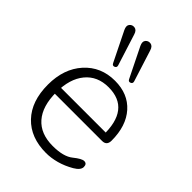

<svg xmlns="http://www.w3.org/2000/svg" viewBox="-222 -859 968 968"><g transform="rotate(45 262.5 -375.0)"><path d="M287 7Q177 7 113.5 -59.5Q50 -126 50 -244Q50 -357 113 -427Q176 -497 276 -497Q369 -497 423 -436.5Q477 -376 477 -271Q477 -236 444 -236H98L97 -279H447L427 -256Q433 -451 276 -451Q197 -451 152 -396.5Q107 -342 107 -246Q107 -147 153 -94.5Q199 -42 286 -42Q362 -42 398.5 -71.5Q435 -101 452 -101Q472 -101 472 -78Q472 -56 438 -36Q400 -14 361.5 -3.5Q323 7 287 7ZM320 -553 242 -711Q231 -734 241.5 -746.5Q252 -759 269 -756.5Q286 -754 293 -730L346 -563Q350 -550 338 -545Q326 -540 320 -553ZM206 -553 128 -711Q117 -734 127.5 -746.5Q138 -759 155 -756.5Q172 -754 179 -730L232 -563Q236 -550 224 -545Q212 -540 206 -553Z"/></g></svg>

Font: Nunito VF Beta Light
Style: Regular
Weight: 300
Designer: Vernon Adams
Foundry: newtypography
Version: Version 3.001